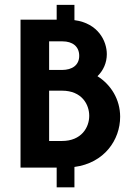

<svg xmlns="http://www.w3.org/2000/svg" viewBox="-20 -708 561 811"><path d="M66.7 0H219.4V83.3H294.4V-2.8C420.8 -19.4 487.5 -117.4 487.5 -214.6C487.5 -287.5 449.3 -350 391.7 -386.1C416.7 -410.4 431.2 -443.1 431.2 -479.2C431.2 -534 395.1 -609.7 294.4 -622.9V-687.5H219.4V-625H66.7ZM187.5 -412.5V-533.3H244.4C285.4 -533.3 314.6 -512.5 314.6 -472.2C314.6 -433.3 285.4 -412.5 241.7 -412.5ZM187.5 -112.5V-325H241.7C326.4 -325 356.9 -266 356.9 -218.8C356.9 -170.1 324.3 -112.5 241.7 -112.5Z"/></svg>

Font: Afacad
Style: Bold
Weight: 700
Designer: Kristian Moeller
Foundry: Dicotype
Version: Version 1.000